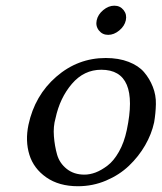

<svg xmlns="http://www.w3.org/2000/svg" viewBox="-20 -642 566 672"><path d="M326.2 -535.4Q314 -550.8 318.4 -571Q322.8 -591.3 341.3 -606.7Q359.9 -622.1 380.1 -622.1Q400.4 -622.1 412.6 -606.7Q424.8 -591.3 420.4 -571Q416 -550.8 397.5 -535.4Q378.9 -520 358.6 -520Q338.4 -520 326.2 -535.4ZM79.6 -205.1Q101.6 -308.1 177 -373.5Q252.4 -439 350.1 -439Q395.5 -439 430.2 -425.5Q464.8 -412.1 484.1 -389.6Q503.4 -367.2 514.9 -338.1Q526.4 -309.1 525.6 -277.3Q524.9 -245.6 519.5 -213.9Q510.7 -172.9 488 -133.5Q465.3 -94.2 431.6 -62Q397.9 -29.8 351.3 -10Q304.7 9.8 252.9 9.8Q186.5 9.8 142.1 -21.2Q97.7 -52.2 82.8 -100.6Q67.9 -148.9 79.6 -205.1ZM334.5 -397.9Q273.9 -397.9 231.7 -348.6Q189.5 -299.3 174.3 -228Q166 -199.2 168.7 -164.8Q171.4 -130.4 179.9 -100.6Q188.5 -70.8 213.6 -50.8Q238.8 -30.8 275.4 -30.8Q294.4 -30.8 314.5 -38.3Q334.5 -45.9 356.2 -62.3Q377.9 -78.6 396.2 -110.8Q414.6 -143.1 423.8 -187Q468.3 -397.9 334.5 -397.9Z"/></svg>

Font: Linux Biolinum O
Style: Italic
Weight: 400
Italic angle: -12°
Designer: Philipp H. Poll
Foundry: Philipp H. Poll
Version: Version 1.1.3